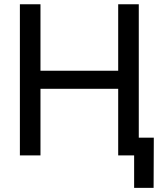

<svg xmlns="http://www.w3.org/2000/svg" viewBox="-20 -748 795 924"><path d="M75.7 0V-727.5H174.8V-407.7H548.8V-727.5H647.9V0H548.8V-320.8H174.8V0ZM625.5 156.2V0H588.4V-85.4H720.2L719.2 156.2Z"/></svg>

Font: Inter Cardless Tabular
Style: Regular
Weight: 400
Designer: Rasmus Andersson
Foundry: rsms
Version: Version 4.000;git-4fc901f